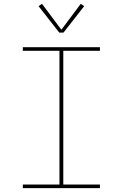

<svg xmlns="http://www.w3.org/2000/svg" viewBox="-20 -981 640 1001"><path d="M99 0V-19H290V-716H99V-735H501V-716H310V-19H501V0ZM289 -811 181 -949 199 -961 300 -826 401 -961 419 -949 311 -811Z"/></svg>

Font: Iosevka Curly Thin Extended
Style: Regular
Weight: 100
Width: 7
Monospace: yes
Designer: Belleve Invis
Foundry: Belleve Invis
Version: Version 11.1.0; ttfautohint (v1.8.3)